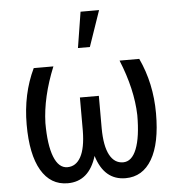

<svg xmlns="http://www.w3.org/2000/svg" viewBox="-54 -818 819 878"><g transform="rotate(-5 355.5 -379.0)"><path d="M202.6 -528.3Q147 -392.1 143.6 -273.4Q143.6 -172.9 165 -118.2Q186.5 -63.5 226.6 -63.5Q266.1 -63.5 288.1 -103.5Q310.1 -143.6 311 -223.1V-376H397.9V-226.1Q398.4 -145.5 420.4 -104.5Q442.4 -63.5 482.4 -63.5Q522.5 -63.5 543.9 -117.9Q565.4 -172.4 565.4 -273.4Q562 -392.1 506.3 -528.3H596.7Q651.4 -411.6 651.4 -273.4Q651.4 -136.2 608.6 -63.2Q565.9 9.8 487.3 9.8Q389.2 9.8 354.5 -104Q319.8 9.8 221.7 9.8Q143.1 9.8 100.3 -63.2Q57.6 -136.2 57.6 -273.4Q57.6 -414.1 112.3 -528.3ZM348.1 -766.6H433.1L376.5 -602.1H321.8Z"/></g></svg>

Font: Roboto Condensed
Style: Regular
Weight: 400
Designer: Google
Version: Version 2.001047; 2015